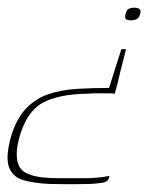

<svg xmlns="http://www.w3.org/2000/svg" viewBox="-29 -391 394 500"><path d="M287 -263H299Q296 -249 292 -234.5Q288 -220 284.5 -205Q281 -190 277.5 -175.5Q274 -161 270 -147Q264 -148 250.5 -148Q237 -148 222.5 -148Q208 -148 200 -147Q123 -146 81.5 -123Q40 -100 21 -32Q6 26 26 49.5Q46 73 121 73H196Q209 73 220 72Q231 71 238.5 70Q246 69 250.5 68Q255 67 256 67Q256 68 255.5 69.5Q255 71 254.5 72Q254 73 254 74Q251 83 237 85Q223 87 207 88Q196 88 175 88.5Q154 89 132.5 88.5Q111 88 98 88Q59 86 31.5 78Q4 70 -5.5 44.5Q-15 19 -1 -33Q13 -81 38 -107.5Q63 -134 96.5 -145.5Q130 -157 170.5 -159.5Q211 -162 255 -162ZM336 -355Q333 -344 326.5 -341Q320 -338 312 -338Q305 -338 300 -340.5Q295 -343 298 -355Q300 -363 303.5 -366Q307 -369 312 -370Q317 -371 321 -371Q325 -371 329 -370Q333 -369 335.5 -366Q338 -363 336 -355Z"/></svg>

Font: Genos Thin Thin
Style: Italic
Weight: 250
Italic angle: -8°
Version: Version 1.010